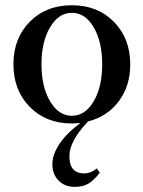

<svg xmlns="http://www.w3.org/2000/svg" viewBox="-20 -459 547 732"><path d="M253.9 11.7Q155.8 11.7 93.5 -51.5Q31.2 -114.7 31.2 -213.9Q31.2 -313 93.5 -376Q155.8 -439 253.9 -439Q352.1 -439 414.3 -375.7Q476.6 -312.5 476.6 -213.4Q476.6 -131.3 432.9 -73Q389.2 -14.6 315.9 3.9Q244.6 78.1 244.6 136.7Q244.6 202.1 300.8 202.1Q326.2 202.1 349.1 183.1L360.4 199.7Q336.9 229.5 316.4 241.5Q295.9 253.4 265.1 253.4Q226.1 253.4 202.9 229Q179.7 204.6 179.7 167Q179.7 129.4 207.8 88.1Q235.8 46.9 286.6 9.8Q265.1 11.7 253.9 11.7ZM253.9 -17.6Q304.7 -17.6 337.2 -72.8Q369.6 -127.9 369.6 -213.9Q369.6 -299.8 337.2 -355Q304.7 -410.2 253.9 -410.2Q203.6 -410.2 170.9 -355Q138.2 -299.8 138.2 -213.9Q138.2 -127.9 170.9 -72.8Q203.6 -17.6 253.9 -17.6Z"/></svg>

Font: Elstob 14pt Medium
Style: Regular
Weight: 500
Designer: Peter S. Baker
Version: Version 1.015